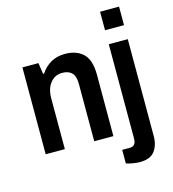

<svg xmlns="http://www.w3.org/2000/svg" viewBox="-129 -829 1012 1123"><g transform="rotate(-15 376.5 -268.0)"><path d="M581 -611V-723H696V-611ZM58 0V-526H155L165 -458H171Q195 -495 231.5 -516.5Q268 -538 319 -538Q387 -538 427.5 -500Q468 -462 468 -371V0H352V-347Q352 -394 332 -414.5Q312 -435 273 -435Q230 -435 202 -400.5Q174 -366 174 -307V0ZM578 187Q560 187 535 182.5Q510 178 497 173V91H543Q581 91 581 45V-526H696V61Q696 115 669.5 151Q643 187 578 187Z"/></g></svg>

Font: Archivo SemiCondensed SemiBold
Style: Regular
Weight: 600
Width: 4
Designer: Hector Gatti
Foundry: Omnibus-Type
Version: Version 2.001; ttfautohint (v1.8.3)